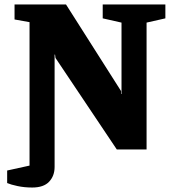

<svg xmlns="http://www.w3.org/2000/svg" viewBox="-20 -668 770 858"><path d="M124 170Q89 170 58.5 163.5Q28 157 12 150V94L112 72V-569L45 -581V-648H275L521 -261V-248H523V-567L439 -586V-648H719V-586L635 -567V0H502L228 -409L226 -424H224V78Q224 118 199.5 144Q175 170 124 170Z"/></svg>

Font: Faustina Light ExtraBold
Style: Regular
Weight: 800
Version: Version 1.200